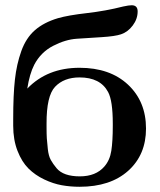

<svg xmlns="http://www.w3.org/2000/svg" viewBox="-20 -714 615 739"><path d="M30.8 -230V-256.8Q30.8 -348.6 37.4 -407.7Q43.9 -466.8 62 -517.3Q80.1 -567.9 114.5 -597.9Q148.9 -627.9 203.1 -644Q242.2 -655.3 314.7 -663.6Q387.2 -671.9 454.1 -689Q476.1 -693.8 486.8 -693.8Q509.8 -693.8 509.8 -669.9Q509.8 -641.1 491 -616Q472.2 -590.8 445.8 -582Q422.9 -574.2 371.3 -571Q319.8 -567.9 275.9 -564.9Q231.9 -562 184.6 -537.6Q137.2 -513.2 111.8 -464.8Q93.8 -429.7 85 -373Q162.1 -453.1 286.1 -453.1Q403.3 -453.1 472.7 -388.2Q542 -323.2 542 -219.2Q542 -118.2 473.4 -56.6Q404.8 4.9 286.1 4.9Q251 4.9 218 -1Q185.1 -6.8 150.1 -23.4Q115.2 -40 89.6 -65.4Q64 -90.8 47.4 -133.3Q30.8 -175.8 30.8 -230ZM159.2 -224.1Q159.2 -197.3 160.2 -181.6Q161.1 -166 164.1 -139.9Q167 -113.8 175.5 -98.4Q184.1 -83 197.5 -66.9Q210.9 -50.8 233.4 -43Q255.9 -35.2 287.1 -35.2Q349.1 -35.2 381.8 -73.2Q402.8 -97.2 408.4 -133.5Q414.1 -169.9 414.1 -230V-237.8Q414.1 -326.7 396 -359.9Q366.2 -416 286.1 -416Q226.1 -416 191.9 -379.9Q158.7 -344.7 159.2 -237.8Z"/></svg>

Font: CMU Serif
Style: Bold
Weight: 700
Version: Version 0.7.0